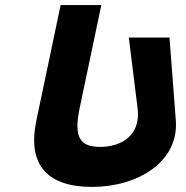

<svg xmlns="http://www.w3.org/2000/svg" viewBox="-20 -735 732 754"><path d="M645.6 -587.5H485.8L520.4 -309.5C534 -200.5 452.9 -158.2 374.7 -158.2C296.5 -158.2 268 -192.2 292.6 -309.5L377.9 -715H218.1L123 -262.8C86.5 -89.4 163.2 -1 341.7 -1C520.2 -1 683 -98.6 670.4 -262.8Z"/></svg>

Font: Hussar
Style: BdOblTwo
Weight: 700
Foundry: Cannot Into Space Fonts
Version: Version 2.00